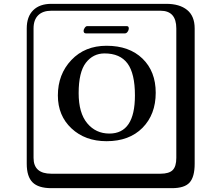

<svg xmlns="http://www.w3.org/2000/svg" viewBox="-20 -774 1140 1006"><path d="M634.8 -599.1H430.2Q418 -599.1 418 -612.8Q418 -619.6 424.1 -628.4Q430.2 -637.2 437 -637.2H644Q655.3 -637.2 654.8 -624Q654.8 -616.2 648.7 -607.7Q642.6 -599.1 634.8 -599.1ZM527.8 -494.1Q467.8 -494.1 429.9 -445.1Q392.1 -396 392.1 -286.1Q392.1 -182.1 437 -128.2Q481.9 -74.2 553.2 -74.2Q687 -74.2 687 -273.9Q687 -389.2 647.9 -441.7Q608.9 -494.1 527.8 -494.1ZM795.9 -288.1Q795.9 -174.3 726.6 -104.2Q657.2 -34.2 538.1 -34.2Q426.3 -34.2 354.7 -101.1Q283.2 -168 283.2 -273.9Q283.2 -384.8 354 -459.5Q424.8 -534.2 538.1 -534.2Q657.2 -534.2 726.6 -467Q795.9 -399.9 795.9 -288.1ZM249 -717.8Q204.1 -717.8 179.9 -693.8Q155.8 -669.9 155.8 -625V53.2Q155.8 136.2 249 136.2H820.8Q865.7 136.2 884.8 117.2Q903.8 98.1 903.8 53.2V-625Q903.8 -717.8 820.8 -717.8ZM1000 84Q1000 152.8 973.4 182.4Q946.8 211.9 880.9 211.9H249Q181.2 211.9 150.6 181.4Q120.1 150.9 120.1 84V-625Q120.1 -687 154.1 -720.5Q188 -753.9 249 -753.9H851.1Q920.9 -753.9 960.4 -721.9Q1000 -689.9 1000 -625Z"/></svg>

Font: Linux Biolinum Keyboard O
Style: Regular
Weight: 700
Designer: Philipp H. Poll
Foundry: Philipp H. Poll
Version: Version 0.6.1